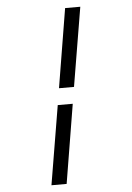

<svg xmlns="http://www.w3.org/2000/svg" viewBox="-63 -869 725 1058"><g transform="rotate(-5 300.0 -340.0)"><path d="M266 -386 338 -823H422L349 -386ZM178 143 251 -294H334L262 143Z"/></g></svg>

Font: Iosevka Curly Slab ExObl
Style: Regular
Weight: 400
Width: 7
Italic angle: -9°
Monospace: yes
Designer: Belleve Invis
Foundry: Belleve Invis
Version: Version 11.1.0; ttfautohint (v1.8.3)